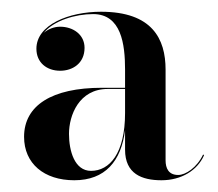

<svg xmlns="http://www.w3.org/2000/svg" viewBox="-20 -783 372 327"><path d="M327.5 -518.5 326 -520C315.5 -497.5 296 -485 283.5 -485C267 -485 262 -496.5 262 -510V-664.5C262 -717 239 -763 152 -763C97.5 -763 42 -741 42 -700C42 -676.5 59.5 -662.5 82.5 -662.5C103.5 -662.5 124 -675 124 -701.5C124 -724.5 104 -737.5 82.5 -737.5C72 -737.5 62 -733.5 54.5 -727C71.5 -748 108.5 -759 138.5 -759C186.5 -759 193 -708 193 -664.5V-633.5H153.5C68.5 -633.5 21 -603.5 21 -550C21 -504.5 55 -476 106.5 -476C159 -476 186.5 -508.5 193 -561.5V-528C193 -487 221.5 -476 255 -476C288.5 -476 316 -492.5 327.5 -518.5ZM135 -492C107 -492 97.5 -526 97.5 -555C97.5 -586.5 114.5 -631.5 163.5 -631.5H193V-590.5C193 -521.5 166.5 -492 135 -492Z"/></svg>

Font: Bodoni* 48pt Medium
Style: Regular
Weight: 500
Version: Version 2.3